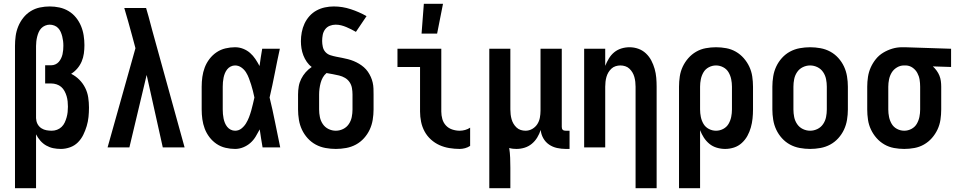

<svg xmlns="http://www.w3.org/2000/svg" viewBox="-20 -777 5040 1012"><path d="M59 215V-535Q59 -561 62.5 -587Q66 -613 76 -637.5Q86 -662 102.5 -683Q119 -704 141.5 -718Q164 -732 190 -737.5Q216 -743 242 -743Q268 -743 293.5 -737.5Q319 -732 341.5 -718.5Q364 -705 380.5 -684.5Q397 -664 407 -640Q417 -616 421 -590Q425 -564 425 -539Q425 -517 422 -495Q419 -473 410.5 -453Q402 -433 387.5 -416Q373 -399 355 -388Q379 -376 398 -357Q417 -338 429 -314Q441 -290 445 -263.5Q449 -237 449 -210Q449 -185 446.5 -160.5Q444 -136 437 -112.5Q430 -89 419 -66.5Q408 -44 390.5 -26.5Q373 -9 349 -0.5Q325 8 301 8Q280 8 260.5 4Q241 0 223.5 -10Q206 -20 192.5 -35.5Q179 -51 170 -69V215ZM253 -88Q267 -88 280.5 -93Q294 -98 304.5 -108Q315 -118 321 -131Q327 -144 331 -158Q335 -172 336.5 -186Q338 -200 338 -215Q338 -229 336.5 -243Q335 -257 331 -270.5Q327 -284 320 -297Q313 -310 302.5 -319Q292 -328 278 -332.5Q264 -337 250 -337H218V-433H250Q261 -433 271.5 -437.5Q282 -442 289.5 -450.5Q297 -459 302 -469.5Q307 -480 309.5 -491Q312 -502 313 -513.5Q314 -525 314 -536Q314 -549 312.5 -561Q311 -573 308 -585Q305 -597 300 -608.5Q295 -620 286.5 -629Q278 -638 266 -642.5Q254 -647 242 -647Q230 -647 218 -642Q206 -637 197.5 -628Q189 -619 184 -607.5Q179 -596 176 -584Q173 -572 171.5 -559.5Q170 -547 170 -535V-154L171 -147Q172 -133 179.5 -120.5Q187 -108 199 -100.5Q211 -93 225 -90.5Q239 -88 253 -88Z M547 0 694 -523 676 -590Q666 -626 656 -662.5Q646 -699 635 -735H750L763 -690L783 -615L953 0H838L753 -382L662 0Z M1219 8Q1194 8 1168.5 2Q1143 -4 1121.5 -18.5Q1100 -33 1084 -54Q1068 -75 1059 -99Q1050 -123 1046.5 -148.5Q1043 -174 1043 -200V-320Q1043 -346 1046.5 -371.5Q1050 -397 1059 -421Q1068 -445 1084 -466Q1100 -487 1121.5 -501.5Q1143 -516 1168.5 -522Q1194 -528 1219 -528Q1241 -528 1261.5 -520Q1282 -512 1298 -498Q1314 -484 1326 -466Q1338 -448 1348 -429Q1351 -452 1354.5 -474.5Q1358 -497 1362 -520H1455Q1441 -456 1428.5 -391.5Q1416 -327 1401 -263Q1417 -198 1430 -132Q1443 -66 1457 0H1364Q1360 -24 1356 -48Q1352 -72 1349 -95Q1339 -76 1327.5 -57Q1316 -38 1299.5 -23.5Q1283 -9 1262 -0.5Q1241 8 1219 8ZM1219 -88Q1238 -88 1252.5 -99.5Q1267 -111 1276.5 -126.5Q1286 -142 1292.5 -159Q1299 -176 1304 -193.5Q1309 -211 1313 -228.5Q1317 -246 1321 -263Q1317 -281 1313 -298Q1309 -315 1303.5 -331.5Q1298 -348 1292 -364.5Q1286 -381 1276.5 -396Q1267 -411 1252 -421.5Q1237 -432 1219 -432Q1207 -432 1196 -426.5Q1185 -421 1177.5 -411.5Q1170 -402 1165.5 -391Q1161 -380 1158.5 -368Q1156 -356 1155 -344Q1154 -332 1154 -320V-200Q1154 -188 1155 -176Q1156 -164 1158.5 -152Q1161 -140 1165.5 -129Q1170 -118 1177.5 -108.5Q1185 -99 1196 -93.5Q1207 -88 1219 -88Z M1750 8Q1723 8 1695.5 3Q1668 -2 1644 -15Q1620 -28 1601.5 -48.5Q1583 -69 1571.5 -93.5Q1560 -118 1555.5 -145.5Q1551 -173 1551 -200V-279Q1551 -300 1554.5 -321Q1558 -342 1567.5 -361Q1577 -380 1591 -396Q1605 -412 1623 -424Q1608 -435 1597 -451Q1586 -467 1579 -485Q1572 -503 1569 -522Q1566 -541 1566 -560Q1566 -583 1570.5 -607Q1575 -631 1585 -652.5Q1595 -674 1611 -692Q1627 -710 1648 -721.5Q1669 -733 1692.5 -738Q1716 -743 1739 -743Q1785 -743 1829 -728.5Q1873 -714 1912 -692L1856 -609Q1844 -616 1831 -622.5Q1818 -629 1805 -634.5Q1792 -640 1778 -643.5Q1764 -647 1749 -647Q1733 -647 1718 -641Q1703 -635 1693.5 -622Q1684 -609 1681 -593Q1678 -577 1678 -561Q1678 -546 1681.5 -530Q1685 -514 1695.5 -502.5Q1706 -491 1721.5 -486Q1737 -481 1752.5 -478Q1768 -475 1783.5 -472Q1799 -469 1814.5 -465Q1830 -461 1844.5 -455Q1859 -449 1872.5 -441Q1886 -433 1898 -422.5Q1910 -412 1919 -399Q1928 -386 1934.5 -371.5Q1941 -357 1944.5 -341.5Q1948 -326 1948.5 -310.5Q1949 -295 1949 -279V-200Q1949 -173 1944.5 -145.5Q1940 -118 1928.5 -93.5Q1917 -69 1898.5 -48.5Q1880 -28 1856 -15Q1832 -2 1804.5 3Q1777 8 1750 8ZM1750 -88Q1770 -88 1788.5 -97Q1807 -106 1818.5 -123Q1830 -140 1834 -160Q1838 -180 1838 -200V-279Q1838 -296 1835 -313Q1832 -330 1822.5 -344Q1813 -358 1798.5 -366.5Q1784 -375 1767.5 -379Q1751 -383 1734.5 -386Q1718 -389 1701 -392Q1689 -382 1681.5 -368.5Q1674 -355 1670 -340Q1666 -325 1664 -309.5Q1662 -294 1662 -279V-200Q1662 -180 1666 -160Q1670 -140 1681.5 -123Q1693 -106 1711.5 -97Q1730 -88 1750 -88Z M2403 8Q2376 8 2348.5 3.5Q2321 -1 2296.5 -12Q2272 -23 2251.5 -41.5Q2231 -60 2218 -84Q2205 -108 2199.5 -135Q2194 -162 2194 -189V-424H2075V-520H2306V-189Q2306 -169 2311.5 -149.5Q2317 -130 2330.5 -115.5Q2344 -101 2363.5 -94.5Q2383 -88 2403 -88Q2417 -88 2431.5 -92Q2446 -96 2458 -104V-8Q2446 0 2431.5 4Q2417 8 2403 8ZM2202 -600 2214 -757H2315L2284 -600Z M2559 215V-520H2670V-200Q2670 -187 2671.5 -174Q2673 -161 2676.5 -148.5Q2680 -136 2686.5 -125Q2693 -114 2702.5 -105Q2712 -96 2724.5 -92Q2737 -88 2750 -88Q2769 -88 2785.5 -97.5Q2802 -107 2812 -122.5Q2822 -138 2825.5 -156.5Q2829 -175 2829 -194V-520H2941V-109Q2941 -104 2942 -100Q2943 -96 2946 -93Q2949 -90 2953 -89Q2957 -88 2962 -88H2982V8H2962Q2939 8 2916 3Q2893 -2 2874 -15Q2855 -28 2843.5 -48.5Q2832 -69 2830 -92Q2823 -71 2811.5 -52Q2800 -33 2783 -19Q2766 -5 2745 1.5Q2724 8 2702 8Q2693 8 2683.5 7Q2674 6 2664 3Q2668 29 2669 55Q2670 81 2670 107V215Z M3330 215V-320Q3330 -333 3328.5 -346Q3327 -359 3323.5 -371.5Q3320 -384 3313.5 -395Q3307 -406 3297.5 -415Q3288 -424 3275.5 -428Q3263 -432 3250 -432Q3237 -432 3224.5 -428Q3212 -424 3202.5 -415Q3193 -406 3186.5 -395Q3180 -384 3176.5 -371.5Q3173 -359 3171.5 -346Q3170 -333 3170 -320V0H3059V-520H3170V-430Q3178 -450 3189.5 -469Q3201 -488 3217.5 -501.5Q3234 -515 3255 -521.5Q3276 -528 3298 -528Q3322 -528 3344.5 -520Q3367 -512 3384.5 -495.5Q3402 -479 3413 -458Q3424 -437 3430.5 -414Q3437 -391 3439 -367.5Q3441 -344 3441 -320V215Z M3559 215V-320Q3559 -347 3563 -374Q3567 -401 3578.5 -425.5Q3590 -450 3608 -470.5Q3626 -491 3649.5 -504.5Q3673 -518 3700 -523Q3727 -528 3754 -528Q3781 -528 3808 -523Q3835 -518 3858.5 -504.5Q3882 -491 3900 -470.5Q3918 -450 3929.5 -425.5Q3941 -401 3945 -374Q3949 -347 3949 -320V-200Q3949 -176 3946.5 -152Q3944 -128 3937.5 -105Q3931 -82 3919.5 -61Q3908 -40 3890 -23.5Q3872 -7 3849 0.5Q3826 8 3802 8Q3780 8 3758 1.5Q3736 -5 3719 -19Q3702 -33 3690 -51.5Q3678 -70 3670 -91V215ZM3754 -88Q3774 -88 3792 -97.5Q3810 -107 3820 -124Q3830 -141 3834 -160.5Q3838 -180 3838 -200V-320Q3838 -340 3834 -359.5Q3830 -379 3820 -396Q3810 -413 3792 -422.5Q3774 -432 3754 -432Q3734 -432 3716 -422.5Q3698 -413 3688 -396Q3678 -379 3674 -359.5Q3670 -340 3670 -320V-200Q3670 -180 3674 -160.5Q3678 -141 3688 -124Q3698 -107 3716 -97.5Q3734 -88 3754 -88Z M4250 8Q4223 8 4195.5 3Q4168 -2 4144 -15Q4120 -28 4101.5 -48.5Q4083 -69 4071.5 -93.5Q4060 -118 4055.5 -145.5Q4051 -173 4051 -200V-320Q4051 -347 4055.5 -374.5Q4060 -402 4071.5 -426.5Q4083 -451 4101.5 -471.5Q4120 -492 4144 -505Q4168 -518 4195.5 -523Q4223 -528 4250 -528Q4277 -528 4304.5 -523Q4332 -518 4356 -505Q4380 -492 4398.5 -471.5Q4417 -451 4428.5 -426.5Q4440 -402 4444.5 -374.5Q4449 -347 4449 -320V-200Q4449 -173 4444.5 -145.5Q4440 -118 4428.5 -93.5Q4417 -69 4398.5 -48.5Q4380 -28 4356 -15Q4332 -2 4304.5 3Q4277 8 4250 8ZM4250 -88Q4270 -88 4288.5 -97Q4307 -106 4318.5 -123Q4330 -140 4334 -160Q4338 -180 4338 -200V-320Q4338 -340 4334 -360Q4330 -380 4318.5 -397Q4307 -414 4288.5 -423Q4270 -432 4250 -432Q4230 -432 4211.5 -423Q4193 -414 4181.5 -397Q4170 -380 4166 -360Q4162 -340 4162 -320V-200Q4162 -180 4166 -160Q4170 -140 4181.5 -123Q4193 -106 4211.5 -97Q4230 -88 4250 -88Z M4746 8Q4719 8 4692 3Q4665 -2 4641.5 -15.5Q4618 -29 4600 -49.5Q4582 -70 4570.5 -94.5Q4559 -119 4555 -146Q4551 -173 4551 -200V-320Q4551 -346 4555 -372Q4559 -398 4569.5 -421.5Q4580 -445 4596.5 -465.5Q4613 -486 4635.5 -499.5Q4658 -513 4683 -520.5Q4708 -528 4734 -528H4750L4993 -520V-424L4897 -427Q4908 -417 4917 -404.5Q4926 -392 4931.5 -378.5Q4937 -365 4939 -350Q4941 -335 4941 -320V-200Q4941 -173 4937 -146Q4933 -119 4921.5 -94.5Q4910 -70 4892 -49.5Q4874 -29 4850.5 -15.5Q4827 -2 4800 3Q4773 8 4746 8ZM4746 -88Q4766 -88 4784 -97.5Q4802 -107 4812 -124Q4822 -141 4826 -160.5Q4830 -180 4830 -200V-320Q4830 -339 4827 -357.5Q4824 -376 4815 -392.5Q4806 -409 4790.5 -420Q4775 -431 4756 -432H4744Q4725 -432 4707.5 -421.5Q4690 -411 4680 -394.5Q4670 -378 4666 -358.5Q4662 -339 4662 -320V-200Q4662 -180 4666 -160.5Q4670 -141 4680 -124Q4690 -107 4708 -97.5Q4726 -88 4746 -88Z"/></svg>

Font: Iosevka Fixed
Style: Bold
Weight: 700
Monospace: yes
Designer: Belleve Invis
Foundry: Belleve Invis
Version: Version 32.3.0